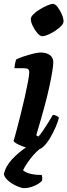

<svg xmlns="http://www.w3.org/2000/svg" viewBox="-38 -771 348 991"><path d="M158 0Q130 0 102 -8Q74 -16 54 -26.5Q34 -37 32 -44Q38 -62 47.5 -98.5Q57 -135 68.5 -180Q80 -225 90 -270Q100 -315 106.5 -349.5Q113 -384 113 -399Q113 -409 107 -414Q101 -419 84 -419H37Q37 -431 40 -444Q43 -457 45 -464Q58 -471 83.5 -479.5Q109 -488 133.5 -494Q158 -500 171 -500Q200 -500 218.5 -487.5Q237 -475 237 -449Q237 -419 217.5 -327Q198 -235 149 -73L160 -66Q170 -76 183.5 -96Q197 -116 211 -138.5Q225 -161 235 -178Q244 -178 254 -173Q264 -168 266 -163Q261 -142 249 -114.5Q237 -87 221.5 -60.5Q206 -34 189 -17Q172 0 158 0ZM180 -584Q169 -584 155 -600Q141 -616 131 -637Q121 -658 121 -673Q121 -684 134.5 -697.5Q148 -711 168 -723Q188 -735 206.5 -743Q225 -751 235 -751Q247 -751 259.5 -734.5Q272 -718 281 -697Q290 -676 290 -661Q290 -649 277 -636Q264 -623 245.5 -611Q227 -599 209 -591.5Q191 -584 180 -584ZM86 200Q73 200 50 190Q27 180 7 164Q-13 148 -18 129Q-10 88 24.5 51Q59 14 102 -14L186 -17Q148 10 119.5 47.5Q91 85 81 108Q109 132 177 132Q182 144 179 162Q164 178 137.5 189Q111 200 86 200Z"/></svg>

Font: Texturina 72pt 72pt ExtraBold
Style: Italic
Weight: 800
Italic angle: -11°
Designer: Guillermo Torres Carreño
Foundry: Omnibus-Type
Version: Version 1.002; ttfautohint (v1.8.3)